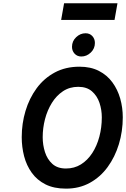

<svg xmlns="http://www.w3.org/2000/svg" viewBox="-20 -1108 749 1140"><path d="M372 12Q300.5 12 250.2 -13.2Q200 -38.5 168.8 -82Q137.5 -125.5 123.2 -180.2Q109 -235 109 -293.5Q109 -374.5 131.5 -449.5Q154 -524.5 197.5 -583.8Q241 -643 305 -677.5Q369 -712 452 -712Q518.5 -712 567.2 -687Q616 -662 647.2 -619.2Q678.5 -576.5 693.8 -522.8Q709 -469 709 -411.5Q709 -328 685.8 -251.8Q662.5 -175.5 619 -116Q575.5 -56.5 513 -22.2Q450.5 12 372 12ZM371.5 -107.5Q421.5 -107.5 460.8 -132Q500 -156.5 527.8 -199.2Q555.5 -242 570 -296.8Q584.5 -351.5 584.5 -411.5Q584.5 -455.5 570.8 -497Q557 -538.5 526.2 -565.5Q495.5 -592.5 444.5 -592.5Q393.5 -592.5 354.2 -566.5Q315 -540.5 288 -497Q261 -453.5 247.2 -400.5Q233.5 -347.5 233.5 -293.5Q233.5 -247.5 247 -205Q260.5 -162.5 290.8 -135Q321 -107.5 371.5 -107.5ZM463 -772.5Q438.5 -772.5 423 -789.2Q407.5 -806 407.5 -830Q407.5 -863.5 432 -887Q456.5 -910.5 488 -910.5Q513 -910.5 528.2 -893.8Q543.5 -877 543.5 -853Q543.5 -819.5 519 -796Q494.5 -772.5 463 -772.5ZM343 -989.5 360.5 -1088.5H677.5L660 -989.5Z"/></svg>

Font: Overpass
Style: Bold Italic
Weight: 700
Italic angle: -10°
Designer: Delve Withrington, Dave Bailey, Thomas Jockin
Foundry: Delve Fonts LLC
Version: Version 4.000; ttfautohint (v1.8.3)